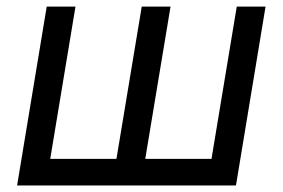

<svg xmlns="http://www.w3.org/2000/svg" viewBox="-20 -566 863 586"><path d="M122.6 -545.9H210.4L133.3 -81.1H335.4L412.6 -545.9H500.5L423.3 -81.1H625.5L702.6 -545.9H790.5L700.2 0H32.2Z"/></svg>

Font: Adwaita Sans
Style: Italic
Weight: 400
Italic angle: -9.39999°
Designer: Rasmus Andersson
Foundry: rsms
Version: Version 4.001;git-9221beed3